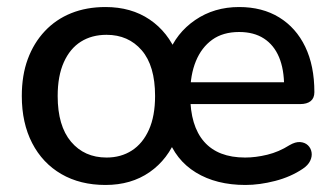

<svg xmlns="http://www.w3.org/2000/svg" viewBox="-20 -517 952 546"><path d="M280 9Q208 9 154.5 -22Q101 -53 71.5 -110Q42 -167 42 -244Q42 -303 59 -349Q76 -395 107.5 -428.5Q139 -462 182.5 -479.5Q226 -497 280 -497Q353 -497 405.5 -461.5Q458 -426 484 -362H458Q481 -423 535 -460Q589 -497 660 -497Q726 -497 774 -467.5Q822 -438 848 -384Q874 -330 874 -255Q874 -238 863.5 -229.5Q853 -221 833 -221H503V-283H804L788 -270Q788 -320 773.5 -354.5Q759 -389 730.5 -407.5Q702 -426 660 -426Q614 -426 583.5 -404Q553 -382 537 -343Q521 -304 521 -252V-246Q521 -159 560.5 -114Q600 -69 677 -69Q707 -69 740 -77Q773 -85 803 -104Q820 -114 833.5 -113Q847 -112 855.5 -104Q864 -96 866 -84Q868 -72 862 -59.5Q856 -47 841 -37Q807 -14 762.5 -2.5Q718 9 678 9Q595 9 537 -26.5Q479 -62 456 -129H483Q458 -64 405.5 -27.5Q353 9 280 9ZM283 -69Q324 -69 355 -89Q386 -109 403.5 -148Q421 -187 421 -244Q421 -330 383 -374Q345 -418 283 -418Q241 -418 210 -398.5Q179 -379 161.5 -340Q144 -301 144 -244Q144 -159 182 -114Q220 -69 283 -69Z"/></svg>

Font: Nunito ExtraLight SemiBold
Style: Regular
Weight: 600
Version: Version 3.602